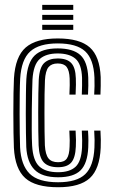

<svg xmlns="http://www.w3.org/2000/svg" viewBox="-20 -769 470 798"><path d="M221.5 9.2Q127.2 9.2 84.9 -28.9Q42.5 -67 37.8 -154.2Q36.8 -178 36.1 -216.9Q35.5 -255.8 35.5 -299.2Q35.5 -342.8 36.1 -381.4Q36.8 -420 38 -443.2Q43.5 -534 86.8 -571.6Q130 -609.2 219.8 -609.2Q311.2 -609.2 353 -572.1Q394.8 -535 398.5 -448.5Q399 -432.5 398.6 -412.2Q398.2 -392 397.5 -375.8H371.5Q372.5 -392.2 372.9 -411.2Q373.2 -430.2 372.5 -447.5Q369.2 -523 333.9 -555.8Q298.5 -588.5 219.8 -588.5Q142.2 -588.5 105.4 -555Q68.5 -521.5 63.8 -441.8Q62.5 -417.5 62 -378.2Q61.5 -339 61.5 -295.8Q61.5 -252.5 62.1 -215.1Q62.8 -177.8 63.5 -157Q67.2 -82.8 103.2 -47.1Q139.2 -11.5 221.5 -11.5Q299.2 -11.5 334.1 -45Q369 -78.5 372.5 -155.5Q373.2 -172 373.1 -187.2Q373 -202.5 371.5 -226.2H397.5Q398.8 -204.8 399 -189Q399.2 -173.2 398.5 -154.5Q394.5 -66.8 353.4 -28.8Q312.2 9.2 221.5 9.2ZM221.5 -32.2Q154.2 -32.2 123.4 -63.8Q92.5 -95.2 89.2 -157.8Q88.2 -179.5 87.8 -217Q87.2 -254.5 87.2 -297.5Q87.2 -340.5 87.8 -378.9Q88.2 -417.2 89.5 -440.2Q93.8 -509 124.1 -538.4Q154.5 -567.8 219.8 -567.8Q283.2 -567.8 313.6 -540.4Q344 -513 346.8 -446.8Q347.5 -431.2 347.1 -412.9Q346.8 -394.5 345.8 -375.8H320Q320.8 -395.5 321.1 -413.5Q321.5 -431.5 321 -446.2Q318.8 -503.5 293.4 -525.1Q268 -546.8 219.8 -546.8Q171 -546.8 144.9 -523.6Q118.8 -500.5 115 -438.5Q114.5 -425 113.6 -391.2Q112.8 -357.5 112.2 -315Q111.8 -272.5 111.9 -231.9Q112 -191.2 113.5 -164Q117 -101.8 143.1 -77.5Q169.2 -53.2 221.5 -53.2Q269.2 -53.2 293.8 -75.6Q318.2 -98 321 -156.8Q321.5 -171 321.5 -185.5Q321.5 -200 320 -226.2H345.8Q347.5 -199 347.4 -185.1Q347.2 -171.2 346.8 -156.2Q343.8 -89.8 314.8 -61Q285.8 -32.2 221.5 -32.2ZM221.5 -74Q181 -74 161.9 -94.2Q142.8 -114.5 140.5 -164.5Q139.8 -187 139.2 -223.9Q138.8 -260.8 138.8 -302Q138.8 -343.2 139.4 -379.5Q140 -415.8 141 -437Q144 -489.2 164.1 -507.6Q184.2 -526 219.8 -526Q258.2 -526 276 -507.1Q293.8 -488.2 295.2 -443.8Q295.8 -434 295.6 -417.2Q295.5 -400.5 294.2 -375.8H268.5Q269.5 -397.8 269.8 -415Q270 -432.2 269.5 -442.8Q268.2 -476 257 -490.6Q245.8 -505.2 219.8 -505.2Q194.2 -505.2 181.6 -489.9Q169 -474.5 166.8 -435.5Q165.8 -414 165.2 -377.4Q164.8 -340.8 164.8 -299.6Q164.8 -258.5 165.2 -222.1Q165.8 -185.8 166.5 -164.8Q168.8 -126.8 181.4 -110.8Q194 -94.8 221.5 -94.8Q247 -94.8 257.6 -109.9Q268.2 -125 269.2 -159.5Q269.8 -173.8 269.8 -185.8Q269.8 -197.8 268.2 -226.2H294.2Q295.5 -203 295.8 -186.6Q296 -170.2 295.2 -159.5Q293.2 -113.2 276.2 -93.6Q259.2 -74 221.5 -74ZM155.5 -728V-748.8H284.5V-728ZM155.5 -645V-665.8H284.5V-645ZM155.5 -686.5V-707.2H284.5V-686.5Z"/></svg>

Font: Big Shoulders Inline Display Thin ExtraBold
Style: Regular
Weight: 800
Version: Version 2.002